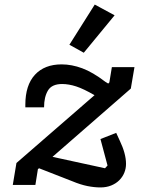

<svg xmlns="http://www.w3.org/2000/svg" viewBox="-20 -810 640 841"><path d="M347 -579 284 -614 395 -790 482 -743ZM420 11Q393 11 363 5Q333 -1 297 -16L151 -73L146 -69L135 0H36L52 -96L394 -393Q346 -421 313.5 -431.5Q281 -442 252 -442Q207 -442 190 -413.5Q173 -385 173 -340H91V-351Q91 -437 133 -482.5Q175 -528 250 -528Q294 -528 340 -511Q386 -494 441 -452L454 -444L459 -449L470 -516H569L553 -422L210 -123L440 -73L451 -85L420 -201L489 -228L505 -193Q518 -166 525 -140.5Q532 -115 532 -92Q532 -72 524.5 -53.5Q517 -35 502.5 -20.5Q488 -6 467 2.5Q446 11 420 11Z"/></svg>

Font: IBM Plex Mono Medium
Style: Italic
Weight: 500
Italic angle: -9°
Monospace: yes
Designer: Mike Abbink, Paul van der Laan, Pieter van Rosmalen
Foundry: Bold Monday
Version: Version 2.3